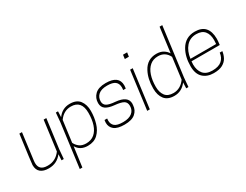

<svg xmlns="http://www.w3.org/2000/svg" viewBox="-92 -1451 2947 2302"><g transform="rotate(-30 1381.5 -300.0)"><path d="M180 8Q108 8 68.5 -24.5Q29 -57 29 -124Q29 -145 81 -530H117Q90 -313 69 -160Q67 -151 67 -131Q67 -27 181 -27H188Q295 -27 363 -119L417 -530H454L401 -127L390 0H359L363 -82Q295 8 180 8Z M532 200H496L575 -403L586 -530H616L613 -450Q676 -538 781 -538Q875 -538 917.5 -481.5Q960 -425 960 -338Q960 -251 936.5 -171.5Q913 -92 860.5 -42Q808 8 721 8Q616 8 569 -74ZM718 -27Q788 -27 833 -65.5Q878 -104 900.5 -172.5Q923 -241 923 -332Q923 -503 776 -503Q677 -503 613 -413L574 -118Q591 -81 626 -54Q661 -27 718 -27Z M1229 8Q1131 8 1087 -28Q1043 -64 1043 -123Q1043 -136 1045 -148L1047 -161H1083Q1081 -145 1081 -131Q1081 -83 1114 -55Q1147 -27 1229 -27Q1310 -27 1353 -61.5Q1396 -96 1396 -155Q1396 -206 1360 -226.5Q1324 -247 1242.5 -254.5Q1161 -262 1121 -290Q1081 -318 1081 -374Q1081 -444 1129.5 -491Q1178 -538 1279 -538Q1460 -538 1460 -403Q1460 -392 1458 -378L1456 -360H1420Q1422 -370 1422 -379Q1422 -388 1423 -394Q1423 -449 1389 -476Q1355 -503 1279 -503Q1198 -503 1158 -468Q1118 -433 1118 -376Q1118 -332 1153 -311.5Q1188 -291 1269 -285Q1434 -270 1434 -165L1432 -142Q1428 -77 1379.5 -34.5Q1331 8 1229 8Z M1581 0H1545L1614 -530H1650ZM1679 -672H1623L1630 -728H1687Z M1920 8Q1827 8 1784 -47.5Q1741 -103 1741 -195Q1741 -330 1792 -424Q1853 -538 1980 -538Q2036 -538 2074.5 -514.5Q2113 -491 2133 -456L2178 -800H2215L2127 -127L2116 0H2085L2088 -80Q2022 8 1920 8ZM1926 -27Q2024 -27 2089 -117L2127 -412Q2081 -503 1983 -503Q1915 -503 1869.5 -464Q1824 -425 1801 -356.5Q1778 -288 1778 -199Q1778 -122 1813 -74.5Q1848 -27 1926 -27Z M2464 8Q2374 8 2318 -44Q2262 -96 2262 -202Q2262 -335 2317 -428Q2382 -538 2512 -538Q2698 -538 2700 -333Q2700 -304 2693 -249H2302Q2299 -226 2299 -206Q2299 -125 2339.5 -76Q2380 -27 2465 -27Q2552 -27 2596 -65.5Q2640 -104 2647 -170H2683Q2677 -123 2655 -82.5Q2633 -42 2587.5 -17Q2542 8 2464 8ZM2661 -281Q2664 -309 2664 -335Q2664 -413 2627 -458Q2590 -503 2512 -503Q2425 -503 2372 -442Q2319 -381 2306 -281Z"/></g></svg>

Font: Tanohe Sans ExtraLight
Style: Italic
Weight: 200
Designer: Village Type and Design LLC & Cristiano Sobral
Foundry: Cooper Hewitt Smithsonian Design Museum
Version: Version 1.00;September 29, 2021;FontCreator 13.0.0.2655 64-b